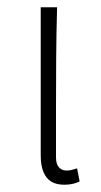

<svg xmlns="http://www.w3.org/2000/svg" viewBox="-20 -500 279 528"><path d="M157 8Q135 8 121 -0.5Q107 -9 99.5 -27Q92 -45 92 -73V-480H137Q135 -410 134.5 -340.5Q134 -271 134 -203Q134 -135 134 -67Q134 -49 142 -40Q150 -31 163 -31Q170 -31 176.5 -32.5Q183 -34 192 -37L199 -1Q191 3 180.5 5.5Q170 8 157 8Z"/></svg>

Font: Source Sans 3 Light
Style: Regular
Weight: 300
Designer: Paul D. Hunt
Foundry: Adobe
Version: Version 3.052;hotconv 1.1.0;makeotfexe 2.6.0